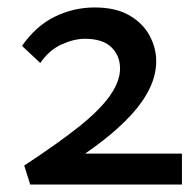

<svg xmlns="http://www.w3.org/2000/svg" viewBox="-20 -495 524 515"><path d="M45 -51Q135 -110 191.5 -155Q248 -200 275 -238.5Q302 -277 302 -311Q302 -346 278.5 -368.5Q255 -391 208 -391Q179 -391 145.5 -376Q112 -361 88 -326L39 -372Q77 -426 127.5 -450.5Q178 -475 234 -475Q291 -475 327.5 -453.5Q364 -432 381.5 -399Q399 -366 399 -331Q399 -295 382 -259Q365 -223 332.5 -187.5Q300 -152 255 -117Q210 -82 154 -48L161 -83H468V0H61Z"/></svg>

Font: Ysabeau SC SemiBold
Style: Regular
Weight: 600
Designer: Christian Thalmann (Catharsis Fonts)
Version: Version 2.001;gftools[0.9.30]; featfreeze: smcp